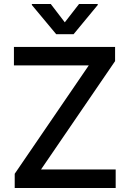

<svg xmlns="http://www.w3.org/2000/svg" viewBox="-20 -942 649 962"><path d="M53.7 -71.3 424.8 -614.3H49.8V-707H556.6V-635.7L185.5 -92.8H559.6V0H53.7ZM304.7 -830.1 376 -921.9H469.7V-917L348.6 -770.5H261.7L139.6 -917V-921.9H234.4Z"/></svg>

Font: WEMIX Pretendard Medium
Style: Regular
Weight: 500
Designer: Base glyphs from Inter by Rasmus Andersson; Hangeul glyphs from Noto Sans CJK(Source Han Sans) by Jang Soo-young and Kan
Foundry: Kil Hyung-jin
Version: Version 1.000